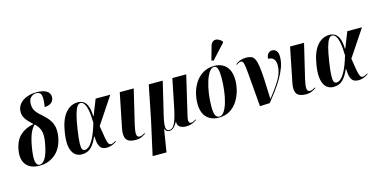

<svg xmlns="http://www.w3.org/2000/svg" viewBox="-92 -1337 4151 2084"><g transform="rotate(-15 1983.5 -295.0)"><path d="M200 10Q100 10 51.5 -48.5Q3 -107 21 -214Q40 -320 100.5 -374Q161 -428 251 -444Q200 -490 173.5 -528.5Q147 -567 150 -618Q154 -666 185 -700Q216 -734 264 -751.5Q312 -769 367 -769Q434 -769 468.5 -752.5Q503 -736 513.5 -711.5Q524 -687 520 -662Q513 -627 485 -609Q457 -591 416 -591Q431 -677 421.5 -718.5Q412 -760 363 -760Q333 -760 306 -736.5Q279 -713 278 -659Q278 -628 287.5 -604Q297 -580 318 -557Q339 -534 373 -505Q416 -467 442 -429Q468 -391 476 -345Q484 -299 474 -238Q453 -118 378.5 -54Q304 10 200 10ZM204 0Q237 0 267.5 -47.5Q298 -95 319 -213Q334 -295 321 -344Q308 -393 263 -436Q239 -418 214 -367Q189 -316 171 -216Q150 -96 160 -48Q170 0 204 0Z M674 10Q630 10 598 -17Q566 -44 553 -102.5Q540 -161 554 -257Q575 -405 633.5 -476.5Q692 -548 776 -548Q806 -548 833 -534Q860 -520 878.5 -479.5Q897 -439 900 -359H904L974 -536H1139L939 -236Q953 -144 962 -96.5Q971 -49 981.5 -32Q992 -15 1008 -15Q1021 -15 1034.5 -21.5Q1048 -28 1063 -37L1067 -30Q1041 -11 1013 -0.5Q985 10 955 10Q925 10 903.5 -2Q882 -14 869.5 -47Q857 -80 855 -143H851Q822 -73 782 -31.5Q742 10 674 10ZM718 -28Q740 -28 766 -49.5Q792 -71 821.5 -127.5Q851 -184 882 -288Q881 -378 870 -431.5Q859 -485 841.5 -509Q824 -533 803 -533Q781 -533 763 -507.5Q745 -482 729 -423Q713 -364 698 -264Q683 -165 681.5 -114Q680 -63 689.5 -45.5Q699 -28 718 -28Z M1279 10Q1203 10 1176.5 -28Q1150 -66 1167 -149L1245 -536H1402L1310 -150Q1303 -120 1298.5 -88.5Q1294 -57 1300 -36Q1306 -15 1330 -15Q1346 -15 1359.5 -21Q1373 -27 1390 -37L1394 -30Q1376 -17 1347.5 -3.5Q1319 10 1279 10Z M1410 227 1495 -157 1571 -536H1728L1643 -180Q1626 -110 1622.5 -71Q1619 -32 1628.5 -16Q1638 0 1660 0Q1699 0 1724.5 -55.5Q1750 -111 1775 -235L1836 -536H1992L1891 -106Q1880 -63 1882 -44Q1884 -25 1892 -20Q1900 -15 1909 -15Q1929 -15 1964 -37L1967 -30Q1939 -12 1911 -1Q1883 10 1846 10Q1823 10 1800.5 3Q1778 -4 1764 -21.5Q1750 -39 1752 -70H1750Q1737 -42 1713 -16Q1689 10 1658 10Q1619 10 1609 -27H1607L1566 227Z M2215 10Q2130 10 2078.5 -42Q2027 -94 2027 -199Q2027 -255 2043 -316Q2059 -377 2093 -429Q2127 -481 2181 -513.5Q2235 -546 2312 -546Q2361 -546 2401.5 -524.5Q2442 -503 2466.5 -457Q2491 -411 2491 -337Q2491 -283 2475.5 -222.5Q2460 -162 2426.5 -109Q2393 -56 2340.5 -23Q2288 10 2215 10ZM2222 0Q2253 0 2277.5 -36.5Q2302 -73 2319 -133Q2336 -193 2344.5 -264Q2353 -335 2353 -403Q2353 -470 2342 -503Q2331 -536 2303 -536Q2274 -536 2249 -500Q2224 -464 2205 -404.5Q2186 -345 2175.5 -272.5Q2165 -200 2165 -128Q2165 -57 2179 -28.5Q2193 0 2222 0ZM2317 -602 2295 -612 2338 -764Q2349 -800 2371.5 -811Q2394 -822 2420.5 -812Q2447 -802 2469 -777L2467 -765Z M2676 5Q2664 -139 2656 -234Q2648 -329 2643 -386Q2638 -443 2632.5 -471Q2627 -499 2619.5 -507.5Q2612 -516 2600 -516Q2591 -516 2579 -511.5Q2567 -507 2550 -494L2545 -501Q2569 -521 2599 -532Q2629 -543 2667 -543Q2700 -543 2722.5 -534Q2745 -525 2759.5 -497.5Q2774 -470 2782.5 -415.5Q2791 -361 2796 -270.5Q2801 -180 2805 -45H2808Q2882 -137 2929.5 -216Q2977 -295 2977 -374Q2977 -418 2957.5 -443.5Q2938 -469 2894 -469Q2894 -500 2911 -523Q2928 -546 2959 -546Q2987 -546 3006 -524.5Q3025 -503 3025 -457Q3025 -399 3003 -339Q2981 -279 2945.5 -219.5Q2910 -160 2868.5 -104.5Q2827 -49 2787 0Z M3193 10Q3117 10 3090.5 -28Q3064 -66 3081 -149L3159 -536H3316L3224 -150Q3217 -120 3212.5 -88.5Q3208 -57 3214 -36Q3220 -15 3244 -15Q3260 -15 3273.5 -21Q3287 -27 3304 -37L3308 -30Q3290 -17 3261.5 -3.5Q3233 10 3193 10Z M3502 10Q3458 10 3426 -17Q3394 -44 3381 -102.5Q3368 -161 3382 -257Q3403 -405 3461.5 -476.5Q3520 -548 3604 -548Q3634 -548 3661 -534Q3688 -520 3706.5 -479.5Q3725 -439 3728 -359H3732L3802 -536H3967L3767 -236Q3781 -144 3790 -96.5Q3799 -49 3809.5 -32Q3820 -15 3836 -15Q3849 -15 3862.5 -21.5Q3876 -28 3891 -37L3895 -30Q3869 -11 3841 -0.5Q3813 10 3783 10Q3753 10 3731.5 -2Q3710 -14 3697.5 -47Q3685 -80 3683 -143H3679Q3650 -73 3610 -31.5Q3570 10 3502 10ZM3546 -28Q3568 -28 3594 -49.5Q3620 -71 3649.5 -127.5Q3679 -184 3710 -288Q3709 -378 3698 -431.5Q3687 -485 3669.5 -509Q3652 -533 3631 -533Q3609 -533 3591 -507.5Q3573 -482 3557 -423Q3541 -364 3526 -264Q3511 -165 3509.5 -114Q3508 -63 3517.5 -45.5Q3527 -28 3546 -28Z"/></g></svg>

Font: Noto Serif Display ExtraCondensed ExtraBold
Style: Italic
Weight: 800
Width: 2
Italic angle: -12°
Designer: Monotype Design Team
Foundry: Monotype Imaging Inc.
Version: Version 2.009